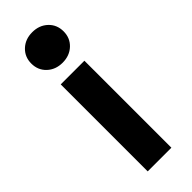

<svg xmlns="http://www.w3.org/2000/svg" viewBox="-238 -733 757 757"><g transform="rotate(-45 140.0 -355.0)"><path d="M50 -625Q50 -662 75.5 -686Q101 -710 140 -710Q179 -710 204.5 -686Q230 -662 230 -625Q230 -588 204.5 -564Q179 -540 140 -540Q101 -540 75.5 -564Q50 -588 50 -625ZM74 -485H206V0H74Z"/></g></svg>

Font: Niramit
Style: Bold
Weight: 700
Designer: Katatrad Aksorn Co.,Ltd.
Foundry: Cadson Demak Co.,Ltd.
Version: Version 1.001; ttfautohint (v1.6)